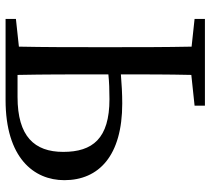

<svg xmlns="http://www.w3.org/2000/svg" viewBox="-54 -720 773 706"><g transform="rotate(90 333.0 -366.5)"><path d="M255 -44C253 -143 253 -242 253 -339V-378C281 -381 310 -382 344 -382C489 -382 538 -320 538 -212C538 -106 481 -44 336 -44ZM368 -695V-733H49V-695L151 -684C153 -588 153 -491 153 -393V-339C153 -241 153 -145 151 -49L49 -38V0H347C560 0 642 -104 642 -216C642 -343 552 -429 360 -429C325 -429 289 -427 253 -424C253 -510 253 -597 255 -683Z"/></g></svg>

Font: Noto Serif SC Medium
Style: Regular
Weight: 500
Designer: Ryoko NISHIZUKA 西塚涼子 (kana & ideographs); Frank Grießhammer (Latin, Greek & Cyrillic); Wenlong ZHANG 张文龙 (bopomofo); San
Foundry: Adobe Systems Incorporated
Version: Version 1.001;PS 1.001;hotconv 16.6.54;makeotf.lib2.5.65590